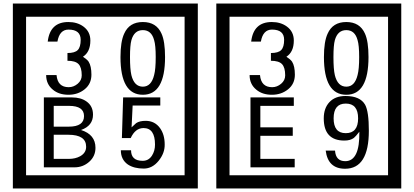

<svg xmlns="http://www.w3.org/2000/svg" viewBox="-20 -980 2350 1090"><path d="M1103 90H53V-960H1103ZM1028 15V-885H128V15ZM499 -556Q499 -504 460.5 -473Q422 -442 369 -442Q314 -442 280 -471Q242 -502 242 -554H301Q307 -485 370 -485Q398 -485 421 -504.5Q444 -524 444 -552Q444 -597 426 -616Q408 -635 363 -635V-679Q405 -679 421.5 -696Q438 -713 438 -754Q438 -812 369 -812Q318 -812 306 -744H251Q264 -855 368 -855Q419 -855 454 -829Q493 -800 493 -750Q493 -685 451 -658Q475 -642 483 -630Q499 -605 499 -556ZM917 -656Q917 -442 791 -442Q664 -442 664 -656Q664 -744 685 -789Q714 -855 791 -855Q868 -855 897 -789Q917 -745 917 -656ZM864 -656Q864 -723 855 -752Q840 -809 791 -809Q742 -809 726 -752Q718 -723 718 -656Q718 -587 726 -553Q742 -488 791 -488Q839 -488 855 -554Q864 -587 864 -656ZM522 -141Q522 -93 486.5 -61.5Q451 -30 403 -30H229V-427H388Q439 -427 471 -404Q508 -378 508 -329Q508 -266 440 -242Q522 -216 522 -141ZM457 -321Q457 -379 372 -379H285V-261H371Q457 -261 457 -321ZM469 -147Q469 -215 368 -215H285V-78H371Q408 -78 435 -93Q469 -112 469 -147ZM915 -160Q916 -111 880.5 -67Q845 -23 796 -23Q741 -23 706 -46Q666 -74 666 -127H724Q724 -67 790 -67Q824 -67 843 -97Q860 -124 860 -159Q860 -253 795 -253Q748 -253 722 -196H672L679 -427H890V-381H733L727 -257Q740 -269 753 -281Q772 -294 807 -294Q859 -294 889 -252Q915 -215 915 -160Z M2258 90H1208V-960H2258ZM2183 15V-885H1283V15ZM1654 -556Q1654 -504 1615.5 -473Q1577 -442 1524 -442Q1469 -442 1435 -471Q1397 -502 1397 -554H1456Q1462 -485 1525 -485Q1553 -485 1576 -504.5Q1599 -524 1599 -552Q1599 -597 1581 -616Q1563 -635 1518 -635V-679Q1560 -679 1576.5 -696Q1593 -713 1593 -754Q1593 -812 1524 -812Q1473 -812 1461 -744H1406Q1419 -855 1523 -855Q1574 -855 1609 -829Q1648 -800 1648 -750Q1648 -685 1606 -658Q1630 -642 1638 -630Q1654 -605 1654 -556ZM2072 -656Q2072 -442 1946 -442Q1819 -442 1819 -656Q1819 -744 1840 -789Q1869 -855 1946 -855Q2023 -855 2052 -789Q2072 -745 2072 -656ZM2019 -656Q2019 -723 2010 -752Q1995 -809 1946 -809Q1897 -809 1881 -752Q1873 -723 1873 -656Q1873 -587 1881 -553Q1897 -488 1946 -488Q1994 -488 2010 -554Q2019 -587 2019 -656ZM1653 -30H1402V-427H1648V-379H1458V-257H1642V-209H1458V-78H1653ZM2074 -238Q2074 -22 1939 -22Q1842 -22 1829 -125H1882Q1886 -65 1940 -65Q2023 -65 2020 -232Q1999 -205 1989 -197Q1969 -182 1935 -182Q1818 -182 1818 -308Q1818 -366 1850.5 -400.5Q1883 -435 1941 -435Q2025 -435 2053 -385Q2074 -346 2074 -238ZM2013 -308Q2013 -392 1943 -392Q1874 -392 1874 -308Q1874 -224 1943 -224Q2013 -224 2013 -308Z"/></svg>

Font: Unicode BMP Fallback SIL
Style: Regular
Weight: 400
Foundry: NRSI, SIL International
Version: Version 5.1 Based on Unicode 5.1